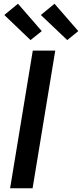

<svg xmlns="http://www.w3.org/2000/svg" viewBox="-20 -1005 438 1025"><path d="M34 0 155 -735H275L154 0ZM339 -791 198 -925 271 -985 398 -839ZM143 -791 3 -925 76 -985 203 -839Z"/></svg>

Font: Iosevka Aile
Style: Bold Italic
Weight: 700
Italic angle: -9°
Designer: Belleve Invis
Foundry: Belleve Invis
Version: Version 28.0.1; ttfautohint (v1.8.4)